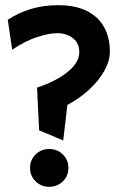

<svg xmlns="http://www.w3.org/2000/svg" viewBox="-20 -721 474 741"><path d="M204 -701Q150 -701 103 -687.5Q56 -674 10 -645L27 -529Q77 -563 123.5 -578Q170 -593 201 -593Q237 -593 261.5 -573.5Q286 -554 286 -520Q286 -479 240 -442.5Q194 -406 123 -383L131 -218L224 -179L240 -316Q287 -341 324 -375Q361 -409 382.5 -447.5Q404 -486 404 -522Q404 -576 382 -616Q360 -656 315.5 -678.5Q271 -701 204 -701ZM170 -146Q139 -146 117.5 -125Q96 -104 96 -73Q96 -42 117.5 -21Q139 0 170 0Q201 0 222.5 -21Q244 -42 244 -73Q244 -104 222.5 -125Q201 -146 170 -146Z"/></svg>

Font: Catamaran Thin
Style: Bold
Weight: 700
Version: Version 2.000